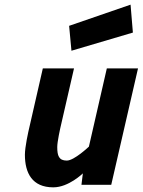

<svg xmlns="http://www.w3.org/2000/svg" viewBox="-20 -794 613 825"><path d="M551 -654 541 -774 277 -683 287 -576ZM362 -164C362 -164 299 -104 267 -104C233 -104 226 -125 226 -162C226 -185 238 -240 244 -265L298 -500H164L108 -255C101 -226 87 -162 87 -129C87 -51 118 11 209 11C275 11 336 -49 336 -49L330 0H458L573 -500H439Z"/></svg>

Font: RazerF5
Style: Bold Italic
Weight: 700
Foundry: Razer Inc.
Version: Version 2